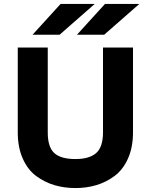

<svg xmlns="http://www.w3.org/2000/svg" viewBox="-20 -941 764 973"><path d="M282 -765H145L287 -921H460ZM508 -765H370L512 -921H686ZM362 12Q306 12 256.5 -2.5Q207 -17 164 -48.5Q121 -80 95.5 -137Q70 -194 70 -270V-700H222V-270Q222 -195 255.5 -165Q289 -135 362 -135Q433 -135 467.5 -165.5Q502 -196 502 -270V-700H654V-270Q654 -195 629 -138.5Q604 -82 561.5 -50Q519 -18 469 -3Q419 12 362 12Z"/></svg>

Font: Overpass Heavy
Style: Regular
Weight: 900
Designer: Delve Withrington, Thomas Jockin
Foundry: Delve Fonts
Version: Version 3.000;DELV;Overpass